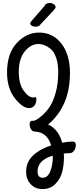

<svg xmlns="http://www.w3.org/2000/svg" viewBox="-20 -922 537 1309"><path d="M158 249Q158 182 206 137.5Q254 93 329 69Q301 -22 216 -25Q201 -26 191.5 -41Q182 -56 182 -74Q182 -99 199 -99Q204 -99 207 -98Q211 -97 227.5 -105.5Q244 -114 270 -137Q296 -160 319.5 -195Q343 -230 360 -291.5Q377 -353 377 -429Q377 -489 362 -530.5Q347 -572 323.5 -590Q300 -608 281 -615Q262 -622 244 -622Q189 -622 148.5 -571Q108 -520 108 -433Q108 -349 142 -303Q176 -257 207 -257Q211 -257 216 -258.5Q221 -260 223 -260Q228 -260 228 -246Q228 -219 214.5 -202Q201 -185 178 -185Q134 -185 81 -252.5Q28 -320 28 -428Q28 -558 94.5 -629Q161 -700 246 -700Q340 -700 398.5 -625Q457 -550 457 -424Q457 -198 308 -73Q379 -41 404 51Q433 45 471 43Q499 41 497 71Q495 101 473 117Q466 122 458 122Q436 122 415 125Q416 132 416 148Q416 204 404 250.5Q392 297 357.5 332Q323 367 270 367Q220 367 189 333.5Q158 300 158 249ZM340 147V139Q236 170 236 247Q236 290 272 290Q305 290 322.5 246.5Q340 203 340 147ZM347 -853 258 -758Q247 -740 225 -740Q206 -740 196 -747Q186 -754 186 -763Q186 -768 194 -778L285 -883Q286 -891 296.5 -896.5Q307 -902 318 -902Q333 -902 346 -893.5Q359 -885 359 -873Q359 -867 347 -853Z"/></svg>

Font: Grand Hotel
Style: Regular
Weight: 400
Designer: Brian J. Bonislawsky & Jim Lyles for Astigmatic (AOETI)
Foundry: Astigmatic (AOETI)
Version: Version 001.000